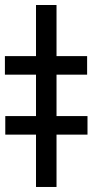

<svg xmlns="http://www.w3.org/2000/svg" viewBox="-42 -743 368 763"><path d="M182.6 -723.1V0H101.1V-723.1ZM-22.5 -446.3V-520H304.2V-446.3ZM-21 -208V-281.7H305.7V-208Z"/></svg>

Font: Inter Tight Medium
Style: Regular
Weight: 500
Designer: Rasmus Andersson
Foundry: rsms
Version: Version 3.004; ttfautohint (v1.8.4.7-5d5b)